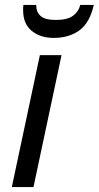

<svg xmlns="http://www.w3.org/2000/svg" viewBox="-20 -760 401 780"><path d="M28 0 142 -536H230L116 0ZM198 -606Q144 -606 109 -634.5Q74 -663 74 -718Q74 -723 74 -728.5Q74 -734 75 -740H127Q127 -711 145 -695Q163 -679 207 -679Q253 -679 276 -695.5Q299 -712 306 -740H361Q345 -668 303 -637Q261 -606 198 -606Z"/></svg>

Font: Noto Sans
Style: Italic
Weight: 400
Italic angle: -12°
Designer: Monotype Design Team
Foundry: Monotype Imaging Inc.
Version: Version 2.013; ttfautohint (v1.8.4.7-5d5b)